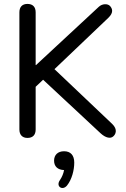

<svg xmlns="http://www.w3.org/2000/svg" viewBox="-20 -697 643 980"><path d="M120 7C148 7 162 -9 162 -36V-254L200 -290L493 -17C520 8 544 11 557 0C570 -10 583 -36 552 -65L258 -344L533 -606C561 -633 554 -653 541 -667C529 -679 502 -679 484 -662L164 -365H162V-634C162 -662 147 -677 120 -677C94 -677 79 -662 79 -634V-36C79 -9 94 7 120 7ZM322 250C347 219 359 171 359 133C359 95 340 75 307 75C275 75 256 94 256 123C256 152 274 170 307 171C304 188 297 206 286 222C263 255 299 278 322 250Z"/></svg>

Font: SN Pro Book
Style: Regular
Weight: 350
Designer: Tobias Whetton
Foundry: Supernotes
Version: Version 1.003;Glyphs 3.3 (3324)